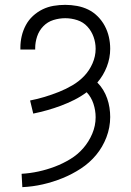

<svg xmlns="http://www.w3.org/2000/svg" viewBox="-20 -763 540 791"><path d="M72 8 69 -47Q104 -49 138.5 -56.5Q173 -64 206 -76.5Q239 -89 269.5 -107.5Q300 -126 323 -152.5Q346 -179 360 -212Q374 -245 374 -280Q374 -308 365 -335.5Q356 -363 337 -383Q313 -365 286 -351.5Q259 -338 231 -327.5Q203 -317 174.5 -309Q146 -301 117 -295L104 -349Q135 -355 164.5 -364Q194 -373 223 -384.5Q252 -396 279 -412Q306 -428 327 -450Q348 -472 361 -501.5Q374 -531 374 -562Q374 -587 365.5 -611Q357 -635 340 -653.5Q323 -672 298.5 -680Q274 -688 249 -688Q224 -688 200 -680.5Q176 -673 158.5 -655Q141 -637 133 -613Q125 -589 125 -565V-559H64V-567Q64 -591 69.5 -614.5Q75 -638 86.5 -659.5Q98 -681 116 -697.5Q134 -714 155.5 -724.5Q177 -735 201 -739Q225 -743 249 -743Q273 -743 297.5 -738.5Q322 -734 343.5 -723.5Q365 -713 382.5 -695.5Q400 -678 411.5 -656.5Q423 -635 428.5 -611Q434 -587 434 -562Q434 -524 420 -488Q406 -452 381 -423Q395 -409 405 -392.5Q415 -376 421.5 -357.5Q428 -339 431 -319.5Q434 -300 434 -281Q434 -238 418.5 -197.5Q403 -157 376 -124.5Q349 -92 313 -68.5Q277 -45 237.5 -29Q198 -13 156.5 -3.5Q115 6 72 8Z"/></svg>

Font: Iosevka Light
Style: Regular
Weight: 300
Monospace: yes
Designer: Belleve Invis
Foundry: Belleve Invis
Version: Version 32.5.0; ttfautohint (v1.8.4)